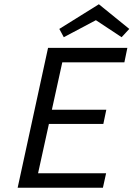

<svg xmlns="http://www.w3.org/2000/svg" viewBox="-20 -883 628 903"><path d="M431 -788 280 -708 259 -747 445 -863 588 -747 552 -708ZM63 0 206 -658H579L565 -590H273L224 -367H480L466 -300H210L159 -68H479L464 0Z"/></svg>

Font: EauTest Medium
Style: Italic
Weight: 500
Italic angle: -12°
Designer: Christian Thalmann (Catharsis Fonts)
Version: Version 0.001;PS 000.001;hotconv 1.0.88;makeotf.lib2.5.64775